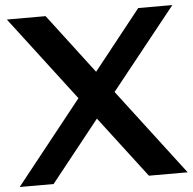

<svg xmlns="http://www.w3.org/2000/svg" viewBox="-53 -777 833 829"><g transform="rotate(-5 363.5 -362.5)"><path d="M727.1 0H559.1L356.9 -265.1L146 0H-1L285.2 -359.9L6.8 -725.1H174.8L371.1 -466.8L576.2 -725.1H724.1L442.9 -373Z"/></g></svg>

Font: Aurulent Sans
Style: Bold
Weight: 700
Version: Version 2007.05.04